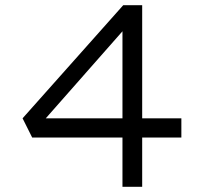

<svg xmlns="http://www.w3.org/2000/svg" viewBox="-20 -720 774 740"><path d="M452 0V-650L493 -646L123 -226L117 -264H679V-190H104L67 -264L455 -700H528V0Z"/></svg>

Font: Lexend Peta Light
Style: Regular
Weight: 300
Version: Version 1.007